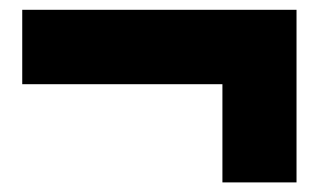

<svg xmlns="http://www.w3.org/2000/svg" viewBox="-20 -551 660 392"><path d="M434.1 -475.1 528.8 -379.1H25.4V-531H585.4V-178.6H434.1Z"/></svg>

Font: Unbounded Variable
Style: Regular
Weight: 400
Designer: Luke Prowse, Jean-Baptiste Morizot, Fátima Lázaro, Florian Runge
Foundry: NaN
Version: Version 1.600;FEAKit 1.0